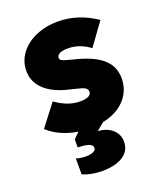

<svg xmlns="http://www.w3.org/2000/svg" viewBox="-138 -605 764 915"><g transform="rotate(-20 244.0 -147.0)"><path d="M123 206.1V125Q142.1 131.8 170.9 132.8Q196.3 132.3 210.2 125.7Q224.1 119.1 223.6 107.4Q224.1 80.1 149.4 79.1V38.1L178.2 9.3Q133.3 2.4 94.5 -15.1Q55.7 -32.7 28.3 -58.6L112.3 -168Q145 -145 175 -134Q205.1 -123 237.3 -123Q264.2 -123 278.6 -130.6Q293 -138.2 293 -152.3Q293 -164.6 280.8 -172.1Q268.6 -179.7 237.3 -186.5L213.9 -192.4Q130.4 -210.4 87.2 -250Q43.9 -289.6 43.9 -346.7Q43.9 -395.5 72.8 -434.3Q101.6 -473.1 152.3 -495.4Q203.1 -517.6 265.6 -517.6Q366.2 -517.6 459 -455.1L377 -341.8Q325.7 -380.9 265.6 -380.9Q239.3 -380.9 224.6 -373.5Q210 -366.2 210 -353.5Q210 -344.2 219 -338.9Q228 -333.5 251 -328.1L276.4 -321.3Q370.1 -298.8 414.8 -259.3Q459.5 -219.7 459 -159.2Q459 -117.7 440.2 -83.5Q421.4 -49.3 386.5 -26.1Q351.6 -2.9 304.2 6.8L265.6 38.6Q295.4 40 318.4 52Q341.3 64 354 83.7Q366.7 103.5 366.2 128.9Q366.7 173.3 328.4 199Q290 224.6 221.7 224.6Q167 224.6 123 206.1Z"/></g></svg>

Font: Wanted Sans Black
Style: Regular
Weight: 900
Designer: Original Design by Kil Hyung-jin and Kang Hanbin, Wanted Lab, Inc; Hangeul from Source Han Sans by Jang Soo-young and Ka
Foundry: Wanted Lab, Inc.
Version: Version 1.003